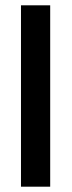

<svg xmlns="http://www.w3.org/2000/svg" viewBox="-20 -713 271 723"><path d="M169 -10V-693H59V-10Z"/></svg>

Font: Bluebird
Style: Li
Weight: 300
Designer: Jasper
Foundry: Cannot Into Space Fonts
Version: Version 0.98